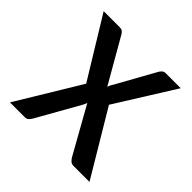

<svg xmlns="http://www.w3.org/2000/svg" viewBox="-134 -589 701 701"><g transform="rotate(45 216.5 -239.0)"><path d="M159.7 -245.1 17.6 -477.5H99.6Q109.4 -477.5 114 -474.1Q118.7 -470.7 122.6 -464.8L222.2 -291.5Q224.1 -296.9 226.3 -302Q228.5 -307.1 232.4 -312.5L315.9 -462.9Q320.3 -469.7 325.2 -473.6Q330.1 -477.5 336.9 -477.5H415.5L272.9 -249.5L421.9 0H339.4Q329.6 0 323.5 -5.6Q317.4 -11.2 313.5 -17.6L212.4 -198.2Q208.5 -187 203.6 -179.2L112.3 -17.6Q108.4 -10.7 102.8 -5.4Q97.2 0 87.9 0H11.2Z"/></g></svg>

Font: Carlito
Style: Regular
Weight: 400
Designer: Lukasz Dziedzic
Foundry: tyPoland Lukasz Dziedzic
Version: Version 1.104